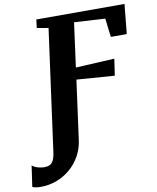

<svg xmlns="http://www.w3.org/2000/svg" viewBox="-212 -823 946 1155"><g transform="rotate(-10 261.0 -245.0)"><path d="M-58.5 253.5Q-75 253.5 -88.8 250.8Q-102.5 248 -108.5 244.5L-90 117Q-76 128.5 -55.5 134.5Q-35 140.5 -16.5 140.5Q3 140.5 16.8 134.2Q30.5 128 39.5 110.5Q48.5 93 53 59.5L154 -680L84 -692L90.5 -743H629L611 -562H513.5L500 -676L311 -687L274.5 -417L511.5 -429.5L496.5 -328L265 -345L216 16Q209 68.5 184.5 112Q160 155.5 122.8 187.2Q85.5 219 39 236.2Q-7.5 253.5 -58.5 253.5Z"/></g></svg>

Font: Merriweather 20pt ExtraBold
Style: Italic
Weight: 800
Italic angle: -7.8°
Version: Version 2.101